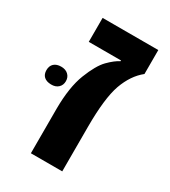

<svg xmlns="http://www.w3.org/2000/svg" viewBox="-197 -710 699 790"><g transform="rotate(30 152.0 -315.0)"><path d="M41.5 -359.4Q54.2 -347.7 54.2 -328.6Q54.2 -309.6 41.5 -297.9Q28.8 -286.1 7.3 -286.6Q-14.6 -287.1 -26.4 -297.9Q-38.1 -308.6 -38.1 -328.6Q-38.1 -348.6 -25.9 -359.9Q-13.7 -371.1 7.8 -371.1Q29.3 -371.1 41.5 -359.4ZM319.3 -629.9V-516.1Q273.9 -480 250 -413.6Q226.6 -347.2 226.6 -211.9V0H77.6V-211.9Q78.1 -314.5 103.5 -379.4Q128.9 -444.3 156.7 -472.7Q184.6 -501 208 -512.7V-516.1H54.7V-629.9Z"/></g></svg>

Font: OpenSansHebrew-Bold
Style: Bold
Weight: 700
Foundry: Ascender Corporation, Yanek Iontef
Version: Version 2.001;PS 002.001;hotconv 1.0.70;makeotf.lib2.5.58329